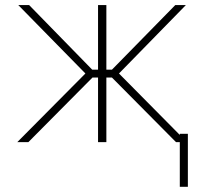

<svg xmlns="http://www.w3.org/2000/svg" viewBox="-20 -550 791 743"><path d="M310.5 -265.6 50.8 -530.3H92.8L336.9 -280.3H359.4V-530.3H391.6V-280.3H413.1L658.2 -530.3H699.2L440.4 -265.6L675.8 -27.8V-32.2H707V172.9H675.8V0H661.1L413.1 -250H391.6V0H359.4V-250H337.9L89.8 0H46.9Z"/></svg>

Font: Pretendard Std Thin
Style: Regular
Weight: 100
Designer: Base glyphs from Inter by Rasmus Andersson; Hangeul glyphs from Noto Sans CJK(Source Han Sans) by Jang Soo-young and Kan
Foundry: Kil Hyung-jin
Version: Version 1.309